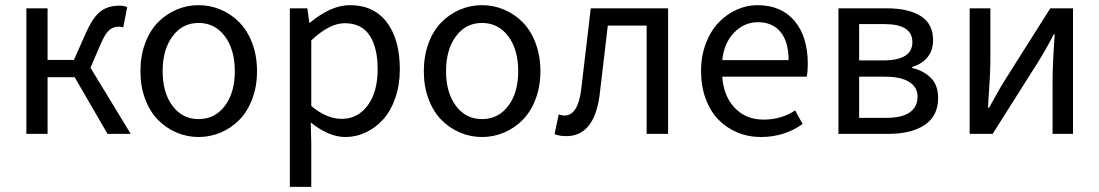

<svg xmlns="http://www.w3.org/2000/svg" viewBox="-20 -518 4254 743"><path d="M82 0V-485.8H164.1V-286.1H266.1L314 -394Q341.8 -454.6 370.6 -475.3Q399.4 -496.1 442.9 -496.1Q460.4 -496.1 472.2 -490.2L457 -412.1Q448.2 -415 440.9 -415Q419.9 -415 404.1 -402.6Q388.2 -390.1 371.1 -351.1L330.1 -255.9L485.8 0H396L269 -219.2H164.1V0Z M523.4 -242.2Q523.4 -301.8 541.7 -350.8Q560.1 -399.9 591.3 -431.6Q622.6 -463.4 663.1 -480.7Q703.6 -498 748.5 -498Q793.5 -498 834.2 -480.7Q875 -463.4 906.2 -431.6Q937.5 -399.9 956.1 -350.8Q974.6 -301.8 974.6 -242.2Q974.6 -183.6 956.1 -134.8Q937.5 -85.9 906.2 -54.2Q875 -22.5 834.2 -5.1Q793.5 12.2 748.5 12.2Q703.6 12.2 663.1 -5.1Q622.6 -22.5 591.3 -54.2Q560.1 -85.9 541.7 -134.8Q523.4 -183.6 523.4 -242.2ZM748.5 -57.1Q811.5 -57.1 850.1 -108.2Q888.7 -159.2 888.7 -242.2Q888.7 -326.2 850.1 -377.7Q811.5 -429.2 748.5 -429.2Q686 -429.2 647.7 -377.7Q609.4 -326.2 609.4 -242.2Q609.4 -159.2 647.7 -108.2Q686 -57.1 748.5 -57.1Z M1101.6 205.1V-485.8H1169.4L1176.8 -430.2H1179.7Q1260.3 -498 1334.5 -498Q1426.8 -498 1477.1 -431.4Q1527.3 -364.7 1527.3 -250Q1527.3 -189.9 1510 -139.6Q1492.7 -89.4 1463.4 -56.6Q1434.1 -23.9 1396.2 -5.9Q1358.4 12.2 1316.4 12.2Q1252.9 12.2 1182.6 -43.9L1184.6 41V205.1ZM1302.7 -58.1Q1364.3 -58.1 1402.8 -109.9Q1441.4 -161.6 1441.4 -250Q1441.4 -334 1410.2 -381.1Q1378.9 -428.2 1313.5 -428.2Q1255.4 -428.2 1184.6 -361.8V-107.9Q1243.7 -58.1 1302.7 -58.1Z M1620.1 -242.2Q1620.1 -301.8 1638.4 -350.8Q1656.7 -399.9 1688 -431.6Q1719.2 -463.4 1759.8 -480.7Q1800.3 -498 1845.2 -498Q1890.1 -498 1930.9 -480.7Q1971.7 -463.4 2002.9 -431.6Q2034.2 -399.9 2052.7 -350.8Q2071.3 -301.8 2071.3 -242.2Q2071.3 -183.6 2052.7 -134.8Q2034.2 -85.9 2002.9 -54.2Q1971.7 -22.5 1930.9 -5.1Q1890.1 12.2 1845.2 12.2Q1800.3 12.2 1759.8 -5.1Q1719.2 -22.5 1688 -54.2Q1656.7 -85.9 1638.4 -134.8Q1620.1 -183.6 1620.1 -242.2ZM1845.2 -57.1Q1908.2 -57.1 1946.8 -108.2Q1985.4 -159.2 1985.4 -242.2Q1985.4 -326.2 1946.8 -377.7Q1908.2 -429.2 1845.2 -429.2Q1782.7 -429.2 1744.4 -377.7Q1706.1 -326.2 1706.1 -242.2Q1706.1 -159.2 1744.4 -108.2Q1782.7 -57.1 1845.2 -57.1Z M2171.4 8.8Q2145 8.8 2126 1L2142.1 -75.2Q2155.3 -70.8 2164.1 -70.8Q2216.3 -70.8 2229 -170.9Q2235.4 -223.6 2266.1 -485.8H2565.4V0H2482.4V-418.9H2332Q2326.7 -375.5 2316.4 -285.4Q2306.2 -195.3 2300.3 -149.9Q2279.3 8.8 2171.4 8.8Z M2924.8 12.2Q2876 12.2 2833.7 -5.4Q2791.5 -22.9 2760.3 -54.9Q2729 -86.9 2710.9 -135.5Q2692.9 -184.1 2692.9 -243.2Q2692.9 -300.8 2711.4 -349.6Q2730 -398.4 2760.5 -430.4Q2791 -462.4 2830.1 -480.2Q2869.1 -498 2911.1 -498Q3003.4 -498 3054.7 -437Q3106 -376 3106 -270Q3106 -242.7 3102.1 -221.2H2774.9Q2780.3 -145.5 2823.5 -100.3Q2866.7 -55.2 2935.1 -55.2Q3003.9 -55.2 3057.1 -90.8L3085.9 -38.1Q3015.1 12.2 2924.8 12.2ZM2774.9 -285.2H3031.7Q3031.7 -356.4 3000.5 -394.3Q2969.2 -432.1 2913.1 -432.1Q2860.4 -432.1 2821.3 -392.3Q2782.2 -352.5 2774.9 -285.2Z M3224.6 0V-485.8H3411.6Q3495.6 -485.8 3543.2 -455.8Q3590.8 -425.8 3590.8 -362.8Q3590.8 -323.2 3569.6 -296.9Q3548.3 -270.5 3509.8 -258.8V-254.9Q3554.7 -244.6 3582.5 -216.3Q3610.4 -188 3610.4 -139.2Q3610.4 -69.3 3558.6 -34.7Q3506.8 0 3418.5 0ZM3304.7 -284.2H3397.5Q3510.7 -284.2 3510.7 -355Q3510.7 -424.8 3402.3 -424.8H3304.7ZM3304.7 -62H3410.6Q3470.7 -62 3500.7 -83.3Q3530.8 -104.5 3530.8 -144Q3530.8 -180.7 3498.5 -200.9Q3466.3 -221.2 3404.8 -221.2H3304.7Z M3732.4 0V-485.8H3812.5V-283.2Q3812.5 -231.9 3803.2 -101.1H3807.6Q3847.7 -175.3 3870.6 -210.9L4044.4 -485.8H4132.3V0H4053.2V-203.1Q4053.2 -266.1 4061.5 -384.8H4057.6Q4025.4 -322.3 3994.6 -273.9L3821.3 0Z"/></svg>

Font: Source Sans Pro
Style: Regular
Weight: 400
Designer: Paul D. Hunt
Foundry: Adobe Systems Incorporated
Version: Version 3.006;hotconv 1.0.111;makeotfexe 2.5.65597